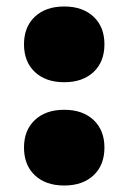

<svg xmlns="http://www.w3.org/2000/svg" viewBox="-20 -557 396 592"><path d="M178 -537Q235 -537 268.5 -505.5Q302 -474 302 -420.5Q302 -366.5 268.5 -335Q235 -303.5 178 -303.5Q121 -303.5 87.5 -335Q54 -366.5 54 -420.5Q54 -474 87.5 -505.5Q121 -537 178 -537ZM178 -218.5Q235 -218.5 268.5 -187Q302 -155.5 302 -102Q302 -48 268.5 -16.5Q235 15 178 15Q121 15 87.5 -16.5Q54 -48 54 -102Q54 -155.5 87.5 -187Q121 -218.5 178 -218.5Z"/></svg>

Font: Newsreader Caption ExtraBold
Style: Regular
Weight: 800
Designer: Hugues Gentile
Foundry: Production Type
Version: Version 1.001